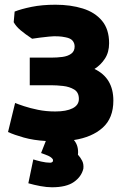

<svg xmlns="http://www.w3.org/2000/svg" viewBox="-20 -570 527 813"><path d="M293 23Q370 11 415 -29.5Q460 -70 460 -144Q460 -240 380 -278Q407 -295 424.5 -322Q442 -349 442 -387Q442 -446 412 -482Q382 -518 330.5 -534Q279 -550 215 -550Q158 -550 114 -541Q70 -532 42 -521L38 -476Q48 -458 67 -442Q86 -426 116 -406Q148 -411 187.5 -415Q227 -419 258 -412Q279 -408 287.5 -397.5Q296 -387 296 -373Q296 -353 281.5 -342.5Q267 -332 244.5 -329Q222 -326 197 -326H106V-209H199Q220 -209 247 -206Q274 -203 294 -191Q314 -179 314 -151Q314 -125 287.5 -111.5Q261 -98 214 -98Q175 -98 141 -105Q107 -112 81.5 -120.5Q56 -129 44 -134L14 -11Q40 1 81 12.5Q122 24 174 27Q169 39 164 52.5Q159 66 154 78Q174 85 186 90.5Q198 96 204 105Q207 118 193 119Q175 119 154 114Q133 109 121 105L100 206Q124 213 151 218Q178 223 200 223Q261 223 293 200.5Q325 178 333 144Q335 125 328 111Q321 97 310 85Q312 68 308 52Q304 36 293 23Z"/></svg>

Font: Repo Bold
Style: Bold
Weight: 700
Designer: Stefan Peev
Foundry: Context Ltd
Version: Version 1.502